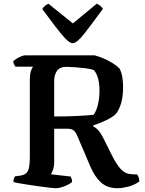

<svg xmlns="http://www.w3.org/2000/svg" viewBox="-20 -997 768 1017"><path d="M275 0Q268 0 246 -2.5Q224 -5 194.5 -9Q165 -13 135.5 -17.5Q106 -22 83 -26Q60 -30 51 -33Q51 -52 60 -63L89 -67Q117 -71 127.5 -91Q138 -111 138 -167V-566Q138 -609 145.5 -626Q153 -643 156 -644H62Q58 -649 54.5 -656.5Q51 -664 50 -672Q56 -679 68.5 -686.5Q81 -694 93.5 -699Q106 -704 112 -704H481Q504 -698 529.5 -687Q555 -676 577.5 -662Q600 -648 613 -634Q623 -616 627.5 -590.5Q632 -565 632 -536Q632 -483 620.5 -447Q609 -411 593 -393Q576 -376 541 -359.5Q506 -343 474 -333V-328Q493 -317 505 -302Q517 -287 530 -260L573 -174Q598 -124 621.5 -99.5Q645 -75 680 -74L706 -73Q709 -70 713.5 -60Q718 -50 718 -36Q693 -17 659.5 -8.5Q626 0 603 0Q548 0 514.5 -31Q481 -62 459 -114L390 -276Q382 -296 371 -305.5Q360 -315 339 -315H267V-141Q267 -117 261 -99Q255 -81 249 -74L354 -62Q356 -58 359 -50.5Q362 -43 362 -33Q348 -21 321.5 -10.5Q295 0 275 0ZM267 -380Q328 -380 383.5 -382.5Q439 -385 476 -389Q490 -408 498.5 -442Q507 -476 507 -519Q507 -553 499.5 -581Q492 -609 477 -626Q460 -632 432 -635.5Q404 -639 376 -641Q348 -643 333 -643Q297 -643 282 -622Q267 -601 267 -568ZM365 -768Q350 -768 326.5 -792.5Q303 -817 272.5 -857.5Q242 -898 204 -949Q208 -957 217.5 -965.5Q227 -974 237 -977L366 -873L492 -977Q502 -974 511.5 -966Q521 -958 525 -950Q468 -872 427.5 -820Q387 -768 365 -768Z"/></svg>

Font: Texturina SemiBold
Style: Regular
Weight: 600
Designer: Guillermo Torres Carreño
Foundry: Omnibus-Type
Version: Version 1.002; ttfautohint (v1.8.3)